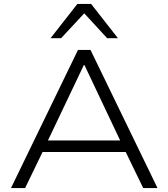

<svg xmlns="http://www.w3.org/2000/svg" viewBox="-20 -960 860 980"><path d="M36 0 378 -705H442L784 0H711L613 -202L652 -184H166L206 -202L108 0ZM408 -628 218 -229 191 -243H627L600 -229L411 -628ZM238 -765 375 -940H445L582 -765H527L410 -892L292 -765Z"/></svg>

Font: Nunito Sans 10pt SemiExpanded Light
Style: Regular
Weight: 300
Width: 6
Designer: Vernon Adams
Foundry: Vernon Adams
Version: Version 3.101;gftools[0.9.27]